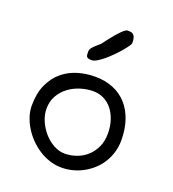

<svg xmlns="http://www.w3.org/2000/svg" viewBox="-152 -960 978 1087"><g transform="rotate(20 337.0 -416.5)"><path d="M295.4 -617.2Q282.2 -617.2 275.4 -619.4Q268.6 -621.6 265.1 -626.5Q261.7 -631.3 261.2 -638.9Q260.7 -646.5 260.7 -657.2Q260.7 -668.5 269 -679.2Q277.3 -689.9 288.3 -699.7Q299.3 -709.5 309.6 -718.3Q319.8 -727.1 323.7 -734.9Q327.1 -739.7 334.7 -749.5Q342.3 -759.3 352.1 -771.5Q361.8 -783.7 372.8 -796.6Q383.8 -809.6 394.5 -820.3Q405.3 -831.1 414.6 -837.9Q423.8 -844.7 429.7 -844.7Q439 -844.7 447.8 -843.8Q456.5 -842.8 463.6 -837.4Q470.7 -832 474.9 -820.3Q479 -808.6 479 -786.6Q479 -781.2 469 -766.8Q459 -752.4 443.1 -733.6Q427.2 -714.8 407 -694.3Q386.7 -673.8 366.5 -656.7Q346.2 -639.6 327.4 -628.4Q308.6 -617.2 295.4 -617.2ZM64.9 -259.8Q64.9 -335.4 89.4 -388.2Q113.8 -440.9 153.6 -473.9Q193.4 -506.8 243.9 -521.7Q294.4 -536.6 347.2 -536.6Q408.2 -536.6 456.8 -516.6Q505.4 -496.6 539.1 -459Q572.8 -421.4 590.8 -367.9Q608.9 -314.5 608.9 -248Q608.9 -209.5 598.6 -175.3Q588.4 -141.1 570.3 -112.1Q552.2 -83 527.1 -60.1Q502 -37.1 472.2 -20.8Q442.4 -4.4 409.2 4.2Q376 12.7 341.8 12.7Q304.7 12.7 269.8 1.2Q234.9 -10.3 204.1 -30.3Q173.3 -50.3 147.7 -76.9Q122.1 -103.5 103.8 -133.8Q85.4 -164.1 75.2 -196.3Q64.9 -228.5 64.9 -259.8ZM149.4 -272Q149.4 -235.8 165 -199.5Q180.7 -163.1 206.3 -133.8Q231.9 -104.5 264.9 -86.2Q297.9 -67.9 332 -67.9Q369.1 -67.9 404.1 -80.6Q439 -93.3 465.6 -117.7Q492.2 -142.1 508.3 -177.2Q524.4 -212.4 524.4 -257.3Q524.4 -301.3 512.5 -337.6Q500.5 -374 479.5 -400.4Q458.5 -426.8 429.2 -441.2Q399.9 -455.6 365.7 -455.6Q327.6 -455.6 289.1 -443.6Q250.5 -431.6 219.5 -408.4Q188.5 -385.3 168.9 -351.1Q149.4 -316.9 149.4 -272Z"/></g></svg>

Font: Short Stack
Style: Regular
Weight: 400
Designer: James Grieshaber
Foundry: James Grieshaber
Version: Version 1.002